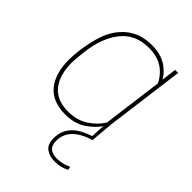

<svg xmlns="http://www.w3.org/2000/svg" viewBox="-216 -636 942 942"><g transform="rotate(45 255.0 -165.0)"><path d="M212 -14Q274 -14 317.5 -43Q361 -72 385 -111L426 -423Q417 -444 397 -466Q352 -516 273 -516Q178 -516 126 -450Q74 -384 62 -277Q55 -224 55 -197Q55 -111 94 -62.5Q133 -14 212 -14ZM336 206Q303 206 278.5 188.5Q254 171 254 129Q254 37 355 -3L381 -13L385 -86Q361 -50 318 -22Q275 6 212 6Q123 6 79 -47.5Q35 -101 35 -195Q35 -239 43.5 -290Q52 -341 64 -377Q87 -449 140 -492.5Q193 -536 273 -536Q353 -536 399 -490Q419 -472 429 -452L439 -530H460L406 -118L396 0Q272 37 272 129Q272 188 336 188Q375 188 411 170L415 187Q383 206 336 206Z"/></g></svg>

Font: Tanohe Sans Thin
Style: Italic
Weight: 100
Designer: Village Type and Design LLC & Cristiano Sobral
Foundry: Cooper Hewitt Smithsonian Design Museum
Version: Version 1.00;September 29, 2021;FontCreator 13.0.0.2655 64-b